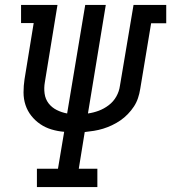

<svg xmlns="http://www.w3.org/2000/svg" viewBox="-20 -755 691 775"><path d="M129 0V-74H214L239 -223Q213 -225 188 -232.5Q163 -240 142.5 -254Q122 -268 106.5 -287.5Q91 -307 83 -331Q75 -355 75 -382Q75 -409 79 -435L116 -662H65V-735H212L161 -423Q157 -400 160 -377.5Q163 -355 176 -338Q189 -321 209 -311Q229 -301 251 -297L324 -735H407L335 -297Q357 -300 378.5 -308Q400 -316 419 -330.5Q438 -345 449.5 -365.5Q461 -386 464 -408L519 -735H651V-661H590L546 -396Q543 -377 537 -359Q531 -341 520.5 -325Q510 -309 496 -294.5Q482 -280 466 -269Q450 -258 432 -249.5Q414 -241 396 -235.5Q378 -230 359.5 -227Q341 -224 322 -222L298 -74H373V0Z"/></svg>

Font: Iosevka Curly Slab Extended
Style: Italic
Weight: 400
Width: 7
Italic angle: -9°
Monospace: yes
Designer: Belleve Invis
Foundry: Belleve Invis
Version: Version 11.1.0; ttfautohint (v1.8.3)